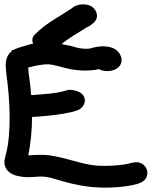

<svg xmlns="http://www.w3.org/2000/svg" viewBox="-23 -848 691 875"><path d="M0 -129C-15 -72 34 -49 63 -45L81 -42C103 -39 126 -41 152 -43C174 -45 202 -41 228 -32C275 -18 331 -2 393 4C474 12 551 4 600 -9H601L612 -13C621 -16 636 -24 643 -37C662 -74 630 -118 584 -107C581 -106 575 -105 573 -105H571L570 -104C538 -95 466 -89 410 -94C344 -101 283 -128 204 -140C162 -145 130 -141 106 -140C116 -191 123 -251 123 -315L142 -316C208 -321 254 -326 302 -337L320 -342C373 -355 382 -418 324 -434C312 -437 297 -442 280 -436L262 -431C227 -422 190 -420 129 -415C128 -415 120 -414 120 -415H119C116 -461 109 -498 105 -540C135 -547 161 -555 199 -555C246 -551 296 -522 386 -527C404 -528 415 -530 427 -533C431 -531 437 -529 441 -527H444C486 -516 539 -537 530 -584V-586L526 -596C503 -647 428 -641 388 -627C375 -624 343 -626 323 -632C305 -638 281 -643 258 -647C280 -668 346 -707 380 -728H383L396 -738C409 -746 419 -760 419 -776C419 -796 403 -828 357 -828C345 -828 325 -826 312 -816L301 -808C263 -782 197 -747 155 -709L138 -693C122 -678 122 -663 128 -649C120 -648 113 -646 107 -644C83 -636 62 -633 37 -620H31V-615C9 -599 3 -574 3 -551V-548C4 -533 5 -519 7 -503C22 -395 30 -244 4 -145Z"/></svg>

Font: Stray Cat
Style: ExBlkExt
Weight: 1000
Version: Version 1.0